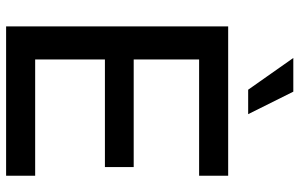

<svg xmlns="http://www.w3.org/2000/svg" viewBox="-196 -785 981 629"><g transform="rotate(90 294.5 -470.5)"><path d="M66.4 -727.5V0H555.7V-95.2H174.8V-323.7H527.3V-418H174.8V-632.3H555.7V-727.5ZM169.9 -940.9 273.9 -793H354L280.3 -940.9Z"/></g></svg>

Font: Inteeer Medium
Style: Regular
Weight: 500
Designer: Rasmus Andersson
Foundry: rsms
Version: Version 4.001;Glyphs 3.4 (3402)